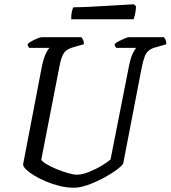

<svg xmlns="http://www.w3.org/2000/svg" viewBox="-20 -878 798 898"><path d="M325 0Q293 0 260 -8Q227 -16 196 -29Q165 -42 141 -56.5Q117 -71 102.5 -85Q88 -99 88 -109L177 -573Q185 -608 195 -628.5Q205 -649 212 -654H117Q115 -656 112 -660.5Q109 -665 109 -672Q116 -679 129 -686Q142 -693 155.5 -698.5Q169 -704 175 -704H361Q364 -700 368.5 -691.5Q373 -683 372 -671L326 -658Q295 -650 281.5 -633.5Q268 -617 259 -572L173 -131Q178 -122 198 -110Q218 -98 245 -87Q272 -76 297.5 -68.5Q323 -61 340 -61Q364 -61 396.5 -74Q429 -87 457 -104Q485 -121 497 -132L584 -573Q592 -610 601.5 -629.5Q611 -649 618 -654H524Q522 -656 519 -660.5Q516 -665 516 -672Q523 -679 537 -686Q551 -693 564 -698.5Q577 -704 582 -704H747Q750 -700 754 -692Q758 -684 758 -671L709 -657Q689 -652 676.5 -642Q664 -632 657 -614Q650 -596 643 -563L556 -112Q546 -98 519 -79Q492 -60 457.5 -42Q423 -24 388 -12Q353 0 325 0ZM313 -788Q313 -811 316.5 -825.5Q320 -840 324 -844Q354 -844 394.5 -846Q435 -848 477 -850.5Q519 -853 553.5 -855Q588 -857 606 -858L616 -849Q616 -831 612 -813Q608 -795 605 -788Z"/></svg>

Font: Texturina Medium 12pt
Style: Italic
Weight: 400
Italic angle: -11°
Version: Version 1.002